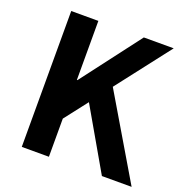

<svg xmlns="http://www.w3.org/2000/svg" viewBox="-132 -862 953 984"><g transform="rotate(20 345.0 -370.5)"><path d="M91 0H239V-208L336 -333L528 0H690L424 -449L650 -741H487L242 -419H239V-741H91Z"/></g></svg>

Font: Source Han Sans JP
Style: Bold
Weight: 700
Designer: Ryoko NISHIZUKA 西塚涼子 (kana, bopomofo & ideographs); Paul D. Hunt (Latin, Greek & Cyrillic); Sandoll Communications 산돌커뮤니
Foundry: Adobe
Version: Version 2.002;hotconv 1.0.116;makeotfexe 2.5.65601